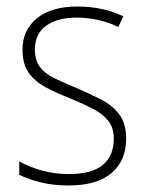

<svg xmlns="http://www.w3.org/2000/svg" viewBox="-20 -559 449 589"><path d="M367 -133Q367 -67 322.5 -28.5Q278 10 190 10Q142 10 103 0Q64 -10 39 -23V-64Q71 -46 110 -35.5Q149 -25 190 -25Q263 -25 296 -53.5Q329 -82 329 -133Q329 -167 312.5 -188Q296 -209 266.5 -224.5Q237 -240 198 -256Q155 -273 121.5 -290.5Q88 -308 68.5 -335Q49 -362 49 -407Q49 -467 93.5 -503Q138 -539 217 -539Q258 -539 294 -531Q330 -523 358 -509L343 -476Q318 -489 284 -497Q250 -505 216 -505Q156 -505 121.5 -480Q87 -455 87 -407Q87 -374 102.5 -353.5Q118 -333 147 -319Q176 -305 215 -289Q256 -271 290.5 -253.5Q325 -236 346 -208Q367 -180 367 -133Z"/></svg>

Font: Noto Sans Telugu SemiCondensed ExtraLight
Style: Regular
Weight: 200
Width: 4
Designer: Jelle Bosma - Monotype Design Team
Foundry: Monotype Imaging Inc.
Version: Version 2.005; ttfautohint (v1.8.4.7-5d5b)